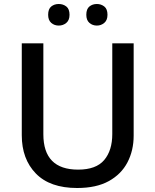

<svg xmlns="http://www.w3.org/2000/svg" viewBox="-20 -931 778 961"><path d="M649 -252Q649 -178 618 -118.5Q587 -59 524.5 -24.5Q462 10 366 10Q230 10 159.5 -62.5Q89 -135 89 -254V-714H197V-259Q197 -82 371 -82Q461 -82 501.5 -130Q542 -178 542 -260V-714H649ZM221 -857Q221 -886 236.5 -898.5Q252 -911 274 -911Q296 -911 312 -898.5Q328 -886 328 -857Q328 -830 312 -816.5Q296 -803 274 -803Q252 -803 236.5 -816.5Q221 -830 221 -857ZM412 -857Q412 -886 427.5 -898.5Q443 -911 465 -911Q486 -911 502 -898.5Q518 -886 518 -857Q518 -830 502 -816.5Q486 -803 465 -803Q443 -803 427.5 -816.5Q412 -830 412 -857Z"/></svg>

Font: Noto Sans Kannada Medium
Style: Regular
Weight: 500
Designer: Jelle Bosma - Monotype Design Team
Foundry: Monotype Imaging Inc.
Version: Version 2.005; ttfautohint (v1.8.4.7-5d5b)